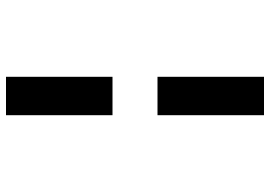

<svg xmlns="http://www.w3.org/2000/svg" viewBox="-150 -640 900 640"><g transform="rotate(-90 300.0 -320.0)"><path d="M236 -395V-750H364V-395ZM236 110V-245H364V110Z"/></g></svg>

Font: Geist Mono
Style: Bold
Weight: 700
Monospace: yes
Designer: Basement.studio, Andrés Briganti, Mateo Zaragoza
Foundry: Basement.studio, Vercel, Andrés Briganti, Guido Ferreyra, Mateo Zaragoza
Version: Version 1.500; ttfautohint (v1.8.4.7-5d5b)